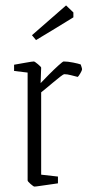

<svg xmlns="http://www.w3.org/2000/svg" viewBox="-20 -679 333 709"><path d="M107 10Q104 10 93 0.5Q82 -9 82 -13V-411L32 -417V-440Q50 -443 74.5 -447.5Q99 -452 105 -452Q108 -452 120 -442Q132 -432 132 -429L130 -372Q142 -385 161 -404Q180 -423 196 -437.5Q212 -452 215 -452Q230 -452 250 -448Q270 -444 278 -441Q279 -438 281 -432Q283 -426 283 -423Q283 -419 276.5 -408Q270 -397 267 -395Q255 -398 241.5 -401.5Q228 -405 218 -405Q214 -405 202 -395.5Q190 -386 175 -373.5Q160 -361 148 -351Q136 -341 132 -338V-34L194 -27V-2Q182 0 163 2.5Q144 5 128 7.5Q112 10 107 10ZM113 -531 98 -549 224 -659 251 -633V-615Q222 -597 185 -574.5Q148 -552 113 -531Z"/></svg>

Font: Grenze Gotisch ExtraLight
Style: Regular
Weight: 200
Designer: Renata Polastri
Foundry: Omnibus-Type
Version: Version 1.001